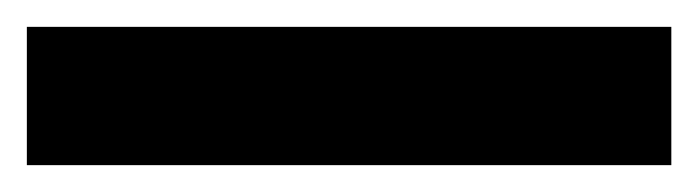

<svg xmlns="http://www.w3.org/2000/svg" viewBox="-22 52 520 143"><path d="M478 175H-2V72H478Z"/></svg>

Font: Noto Sans Arabic UI Cn XBd
Style: Regular
Weight: 800
Width: 3
Designer: Monotype Design Team, Nadine Chahine and Nizar Qandah
Foundry: Monotype Imaging Inc.
Version: Version 2.010; ttfautohint (v1.8.4.7-5d5b)